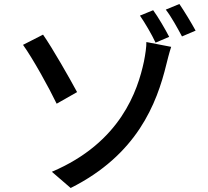

<svg xmlns="http://www.w3.org/2000/svg" viewBox="-20 -880 1040 959"><path d="M239 -22 333 59C664 -107 763 -361 811 -559C815 -575 825 -616 835 -646L711 -670C712 -649 706 -608 699 -573C668 -428 583 -168 239 -22ZM95 -656C145 -586 224 -443 263 -362L365 -420C329 -487 242 -640 195 -707L95 -656ZM745 -829 679 -802C704 -766 738 -708 757 -667L825 -696C806 -733 770 -795 745 -829ZM876 -860 808 -832C836 -796 867 -739 889 -698L957 -727C937 -764 900 -825 876 -860Z"/></svg>

Font: Source Han Sans KR Medium
Style: Regular
Weight: 500
Designer: Ryoko NISHIZUKA (kana & ideographs); Paul D. Hunt (Latin, Greek & Cyrillic); Wenlong ZHANG (bopomofo); Sandoll Communica
Foundry: Adobe Systems Incorporated
Version: Version 1.001;PS 1.001;hotconv 1.0.78;makeotf.lib2.5.61930